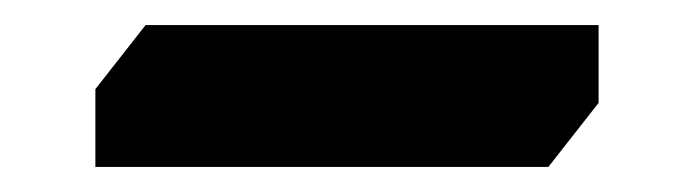

<svg xmlns="http://www.w3.org/2000/svg" viewBox="-20 -390 553 153"><path d="M56 -319 96 -370H457V-308L417 -257H56Z"/></svg>

Font: Inknut Antiqua ExtraBold
Style: Regular
Weight: 800
Designer: Claus Eggers Sørensen
Foundry: Claus Eggers Sørensen
Version: Version 1.003; ttfautohint (v1.8.2) -l 8 -r 50 -G 200 -x 14 